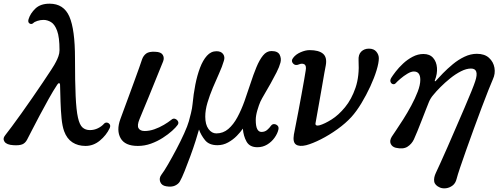

<svg xmlns="http://www.w3.org/2000/svg" viewBox="-70 -780 2734 1042"><path d="M394 12Q353 12 323 -7.5Q293 -27 278 -68Q268 -96 264 -138Q260 -180 258.5 -227.5Q257 -275 256 -317Q256 -328 251 -328.5Q246 -329 241 -321Q219 -288 194 -243Q169 -198 145 -153Q121 -108 103 -72.5Q85 -37 77 -22Q67 -3 50.5 3.5Q34 10 3 8Q-34 6 -45.5 -11Q-57 -28 -41 -47Q-29 -62 -6 -93Q17 -124 46 -164.5Q75 -205 105 -248.5Q135 -292 162 -332Q189 -372 208.5 -402Q228 -432 234 -445Q241 -458 247 -474.5Q253 -491 253 -508Q253 -578 240 -613Q227 -648 207 -660Q187 -672 166 -672Q149 -672 132.5 -666.5Q116 -661 111 -655Q101 -646 90.5 -652.5Q80 -659 85 -676Q95 -708 122.5 -734Q150 -760 199 -760Q276 -760 306.5 -690Q337 -620 337 -463Q337 -337 340.5 -259.5Q344 -182 353 -142Q362 -102 378 -88Q394 -74 418 -74Q441 -74 461.5 -84Q482 -94 495 -109Q502 -116 511 -114.5Q520 -113 525.5 -105Q531 -97 525 -84Q507 -46 472 -17Q437 12 394 12Z M678 12Q608 12 584.5 -30Q561 -72 583 -133Q587 -144 599 -176.5Q611 -209 626.5 -251Q642 -293 657.5 -335.5Q673 -378 685 -411.5Q697 -445 701 -458Q708 -478 723.5 -489.5Q739 -501 773 -499Q804 -498 813.5 -482Q823 -466 815 -446Q811 -436 798.5 -405.5Q786 -375 769.5 -334Q753 -293 736 -251.5Q719 -210 705.5 -178Q692 -146 687 -133Q673 -99 682 -84Q691 -69 715 -69Q741 -69 768 -78.5Q795 -88 819.5 -102.5Q844 -117 860 -130Q870 -139 880.5 -135Q891 -131 896 -121.5Q901 -112 894 -102Q885 -89 864 -70Q843 -51 813.5 -32Q784 -13 749.5 -0.5Q715 12 678 12Z M832 231Q807 227 799.5 207Q792 187 806 168Q820 150 842 112Q864 74 887.5 29.5Q911 -15 929.5 -56Q948 -97 955 -122Q960 -140 966.5 -166.5Q973 -193 975 -215Q980 -269 990 -320Q1000 -371 1015.5 -412Q1031 -453 1053 -477.5Q1075 -502 1105 -502Q1130 -502 1141 -486.5Q1152 -471 1145 -450Q1136 -419 1119 -381.5Q1102 -344 1085 -303.5Q1068 -263 1056 -223Q1044 -183 1044 -147Q1044 -104 1061.5 -80Q1079 -56 1104 -56Q1141 -56 1169 -80Q1197 -104 1218.5 -144Q1240 -184 1257 -231.5Q1274 -279 1289.5 -327Q1305 -375 1321.5 -415Q1338 -455 1357.5 -479Q1377 -503 1403 -503Q1438 -503 1448 -482.5Q1458 -462 1452 -440Q1446 -417 1431 -387.5Q1416 -358 1399 -327.5Q1382 -297 1366.5 -271Q1351 -245 1343 -228Q1335 -210 1326.5 -181Q1318 -152 1318 -129Q1318 -95 1326 -79.5Q1334 -64 1349 -64Q1367 -64 1379.5 -74.5Q1392 -85 1401 -98Q1408 -107 1418 -106.5Q1428 -106 1436 -98.5Q1444 -91 1441 -77Q1436 -55 1420 -32.5Q1404 -10 1380 4.5Q1356 19 1327 19Q1285 19 1268 -11.5Q1251 -42 1248 -82Q1236 -64 1215.5 -43Q1195 -22 1168 -7Q1141 8 1110 8Q1065 8 1043 -19Q1021 -46 1010 -77Q1004 -55 991.5 -15.5Q979 24 963 67.5Q947 111 932 148.5Q917 186 906 205Q898 219 879.5 227.5Q861 236 832 231Z M1592 8Q1555 17 1536.5 4.5Q1518 -8 1525 -50Q1527 -62 1534 -96.5Q1541 -131 1549.5 -176.5Q1558 -222 1566.5 -268Q1575 -314 1581 -349Q1587 -384 1589 -397Q1594 -424 1581.5 -431Q1569 -438 1551 -430Q1532 -422 1520 -436Q1508 -450 1521 -466Q1535 -485 1561.5 -496.5Q1588 -508 1610 -508Q1660 -508 1683 -488.5Q1706 -469 1698 -425Q1696 -417 1690.5 -385Q1685 -353 1677.5 -310Q1670 -267 1662.5 -224.5Q1655 -182 1649.5 -151.5Q1644 -121 1643 -115Q1640 -103 1646.5 -100Q1653 -97 1664 -100Q1692 -108 1729.5 -131.5Q1767 -155 1802.5 -198Q1838 -241 1859.5 -304Q1881 -367 1876 -452Q1874 -484 1890.5 -500Q1907 -516 1932 -516Q1959 -516 1972.5 -499.5Q1986 -483 1986 -464Q1986 -439 1973.5 -398Q1961 -357 1939.5 -310.5Q1918 -264 1891.5 -220Q1865 -176 1837 -145Q1806 -111 1761.5 -79Q1717 -47 1671.5 -24Q1626 -1 1592 8Z M2318 238Q2290 226 2286.5 205Q2283 184 2296 157Q2303 142 2320 105Q2337 68 2359 17.5Q2381 -33 2405 -88.5Q2429 -144 2451 -195Q2473 -246 2488.5 -284.5Q2504 -323 2509 -339Q2532 -408 2486 -408Q2461 -408 2431.5 -393Q2402 -378 2373.5 -355Q2345 -332 2320.5 -307.5Q2296 -283 2281 -264Q2267 -248 2258 -227Q2253 -215 2242.5 -188Q2232 -161 2219.5 -129Q2207 -97 2195.5 -68.5Q2184 -40 2176 -23Q2164 2 2141 16.5Q2118 31 2078 22Q2058 17 2050.5 0.5Q2043 -16 2056 -38Q2061 -46 2078.5 -71.5Q2096 -97 2118.5 -132.5Q2141 -168 2162 -207Q2183 -246 2197 -282.5Q2211 -319 2211 -347Q2211 -392 2176 -392Q2161 -392 2141 -380Q2121 -368 2103.5 -353Q2086 -338 2078 -329Q2071 -321 2062 -323.5Q2053 -326 2049.5 -335.5Q2046 -345 2053 -357Q2061 -370 2077.5 -391.5Q2094 -413 2117.5 -435Q2141 -457 2169.5 -472Q2198 -487 2228 -487Q2262 -487 2280.5 -466Q2299 -445 2301.5 -412Q2304 -379 2290 -344Q2289 -340 2290.5 -339Q2292 -338 2295 -341Q2310 -358 2334 -382.5Q2358 -407 2387.5 -431.5Q2417 -456 2450.5 -472Q2484 -488 2518 -488Q2560 -488 2584 -466Q2608 -444 2613.5 -412Q2619 -380 2605 -350Q2597 -332 2580.5 -290.5Q2564 -249 2543.5 -194.5Q2523 -140 2501.5 -81Q2480 -22 2460.5 33Q2441 88 2427 129.5Q2413 171 2408 191Q2402 215 2386 227Q2370 239 2351.5 241.5Q2333 244 2318 238Z"/></svg>

Font: Zen Old Mincho SemiBold
Style: Regular
Weight: 600
Version: Version 1.500